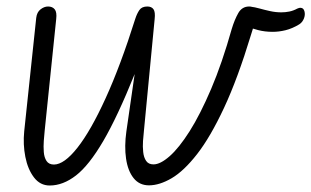

<svg xmlns="http://www.w3.org/2000/svg" viewBox="-20 -561 958 591"><path d="M133 10Q103.5 10 84.5 -15Q65.5 -40 58 -78.2Q50.5 -116.5 54.5 -156.5L91.5 -506Q93.5 -523.5 104.8 -532.2Q116 -541 128 -541Q141.5 -541 148.5 -532.2Q155.5 -523.5 153 -502.5L117.5 -158.5Q116 -145 114.8 -127.5Q113.5 -110 114.8 -93.2Q116 -76.5 123.2 -65.5Q130.5 -54.5 146 -54.5Q177.5 -54.5 218.5 -106.5Q259.5 -158.5 305.2 -258.8Q351 -359 396.5 -503.5Q401.5 -519 409 -530Q416.5 -541 433.5 -541Q446.5 -541 452.5 -532.5Q458.5 -524 456 -502L423 -158Q421.5 -144.5 420.2 -127Q419 -109.5 420.8 -93Q422.5 -76.5 429.8 -65.8Q437 -55 452.5 -55Q473.5 -55 502.2 -80.2Q531 -105.5 563.8 -157.2Q596.5 -209 630 -287.5Q663.5 -366 693.5 -472.5Q702 -500.5 713.5 -520.8Q725 -541 747 -541Q759 -541 763.2 -534.2Q767.5 -527.5 767 -516.8Q766.5 -506 764 -494.5Q761 -482 757.8 -470.5Q754.5 -459 752.5 -453.5Q711.5 -318.5 669.5 -228.8Q627.5 -139 586.8 -86.8Q546 -34.5 508.5 -12.5Q471 9.5 438.5 9.5Q409 9.5 391.2 -12.8Q373.5 -35 368 -72.8Q362.5 -110.5 369 -156.5L394.5 -333Q341.5 -201.5 297.8 -126.8Q254 -52 214 -21Q174 10 133 10ZM751.5 -540.5Q764 -539 779.2 -534.8Q794.5 -530.5 811.5 -526.8Q828.5 -523 846 -523Q858.5 -523 870.8 -525.5Q883 -528 895 -534.5Q901.5 -537.5 905.5 -537Q914.5 -536.5 917.2 -526Q920 -515.5 915.5 -504Q913.5 -499 910 -494.2Q906.5 -489.5 901 -486Q879.5 -473 859 -468Q838.5 -463 819.5 -463Q795 -463 774.2 -468.5Q753.5 -474 739.5 -478.5Q727.5 -482.5 724 -493Q720.5 -503.5 723 -514.5Q726 -526 733.8 -534Q741.5 -542 751.5 -540.5Z"/></svg>

Font: Edu NSW ACT Cursive
Style: Regular
Weight: 400
Designer: Tina and Corey Anderson, Eben Sorkin, Mirko Velimirovic
Foundry: Sorkin Type Co.
Version: Version 2.000